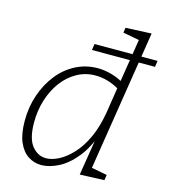

<svg xmlns="http://www.w3.org/2000/svg" viewBox="-114 -859 842 956"><g transform="rotate(15 306.5 -380.5)"><path d="M187 7Q150 7 119 -13Q88 -33 69.5 -75.5Q51 -118 51 -186Q51 -257 72.5 -319.5Q94 -382 132 -430Q170 -478 222.5 -505Q275 -532 336 -532Q370 -532 408 -521.5Q446 -511 487 -485L459 -488L499 -740L514 -717L412 -736L416 -762L549 -768L431 -21L415 -49L515 -30L511 -2L385 3L419 -209L432 -226Q406 -145 364 -93Q322 -41 275 -17Q228 7 187 7ZM201 -32Q231 -32 266 -50Q301 -68 335 -104.5Q369 -141 395 -197Q421 -253 434 -330L456 -472L465 -454Q431 -475 398.5 -484.5Q366 -494 334 -494Q283 -494 239.5 -470Q196 -446 164.5 -404Q133 -362 115.5 -307Q98 -252 98 -190Q98 -107 128 -69.5Q158 -32 201 -32ZM283 -612 288 -644H613L608 -612Z"/></g></svg>

Font: Bitter Thin Light
Style: Italic
Weight: 300
Italic angle: -9°
Version: Version 2.002